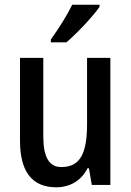

<svg xmlns="http://www.w3.org/2000/svg" viewBox="-20 -786 557 816"><path d="M403 -757V-766H287C265 -721 231 -667 196 -618V-606H262C306 -643 376 -717 403 -757ZM449 -540H350V-259C350 -138 323 -76 241 -76C188 -76 164 -119 164 -207V-540H65V-188C65 -61 113 10 219 10C276 10 325 -17 352 -71H358L370 0H449Z"/></svg>

Font: Noto Sans Khmer UI Condensed Medium
Style: Regular
Weight: 500
Width: 3
Designer: Danh Hong and the Monotype Design Team
Foundry: Monotype Imaging Inc.
Version: Version 2.002